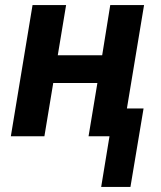

<svg xmlns="http://www.w3.org/2000/svg" viewBox="-20 -540 640 761"><path d="M381 201 414 0H331L366 -211H191L156 0H23L109 -520H242L209 -321H385L417 -520H551L483 -110H549L497 201Z"/></svg>

Font: Iosevka SS04 XBd Ex Obl
Style: Regular
Weight: 800
Width: 7
Italic angle: -9°
Monospace: yes
Designer: Belleve Invis
Foundry: Belleve Invis
Version: Version 19.0.0; ttfautohint (v1.8.4)